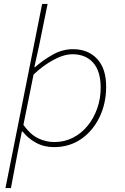

<svg xmlns="http://www.w3.org/2000/svg" viewBox="-20 -742 640 984"><path d="M8 222 196 -722H224L180 -506L156 -398H160Q199 -433 249.5 -461.5Q300 -490 354 -490Q431 -490 477.5 -440.5Q524 -391 524 -298Q524 -212 490 -141.5Q456 -71 396 -29.5Q336 12 256 12Q205 12 163.5 -11Q122 -34 96 -68H92L70 42L36 222ZM258 -14Q311 -14 354.5 -36.5Q398 -59 429.5 -98Q461 -137 478.5 -187Q496 -237 496 -292Q496 -378 457 -421Q418 -464 352 -464Q307 -464 253 -434.5Q199 -405 152 -360L100 -102Q135 -53 175 -33.5Q215 -14 258 -14Z"/></svg>

Font: Source Code Pro ExtraLight ExtraLight
Style: Italic
Weight: 250
Italic angle: -11°
Monospace: yes
Version: Version 1.016;hotconv 1.0.116;makeotfexe 2.5.65601